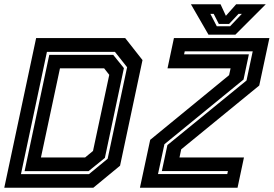

<svg xmlns="http://www.w3.org/2000/svg" viewBox="-32 -878 1280 898"><path d="M-12 0 137 -700H553.5L634.5 -597L529.5 -103L404.5 0ZM159.5 -141.5H366L403 -172L479 -528L455 -558.5H248.5ZM66 -63.5H384L471.5 -135.5L562.5 -563.5L505.5 -635.5H187.5ZM83 -77.5 198.5 -621.5H497.5L547.5 -559.5L458.5 -139.5L382 -77.5ZM707 -64H1031L1034 -78H725L751 -199.5L1121 -501.5L1150 -638H832L829 -624H1132L1107 -506L737 -203.5ZM622.5 0 670.5 -224 1039.5 -526.5 1046.5 -558.5H751.5L781.5 -700H1228L1180.5 -478L815.5 -179.5L807.5 -141.5H1109L1079 0ZM943 -716 861 -858H999.5L1024.5 -804L1072.5 -858H1211L1069 -716ZM982 -755H1044L1099 -813H1083.5L1039.5 -766H991.5L967.5 -813H952Z"/></svg>

Font: Tourney Thin
Style: Italic
Weight: 100
Italic angle: -12°
Designer: Tyler Finck
Foundry: Etcetera Type Co
Version: Version 1.015